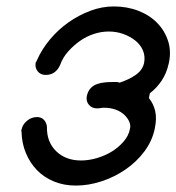

<svg xmlns="http://www.w3.org/2000/svg" viewBox="-20 -576 548 597"><path d="M443 -271Q457 -254 462.5 -231Q468 -208 461 -175Q453 -137 428.5 -104.5Q404 -72 369.5 -48.5Q335 -25 295 -12Q255 1 216 1Q178 1 147 -12Q116 -25 94.5 -47.5Q73 -70 60.5 -100Q48 -130 47 -165Q48 -167 47 -167Q46 -167 46 -169L47 -173Q50 -189 64 -200.5Q78 -212 95 -212Q109 -212 117 -203Q125 -194 126 -181Q125 -135 154.5 -106Q184 -77 232 -77Q256 -77 281.5 -84.5Q307 -92 328 -105Q349 -118 364.5 -136Q380 -154 384 -175Q387 -186 382 -197.5Q377 -209 366.5 -219Q356 -229 340 -235Q324 -241 303 -241Q298 -241 292.5 -240Q287 -239 282 -239Q266 -239 256.5 -250Q247 -261 250 -278Q254 -294 262.5 -302.5Q271 -311 283 -315Q295 -319 308 -320Q321 -321 333 -321H342Q347 -321 352 -319Q382 -329 402.5 -343.5Q423 -358 428 -380Q432 -401 424.5 -419Q417 -437 400.5 -450Q384 -463 363 -470.5Q342 -478 318 -478Q295 -478 272 -470.5Q249 -463 229 -449Q209 -435 192 -416Q175 -397 167 -374Q153 -343 122 -343Q106 -343 97 -354.5Q88 -366 91 -381Q91 -383 92.5 -384Q94 -385 94 -387L95 -389Q110 -423 135.5 -453.5Q161 -484 193 -506.5Q225 -529 261 -542.5Q297 -556 334 -556Q375 -556 410 -542.5Q445 -529 468.5 -505Q492 -481 502.5 -449Q513 -417 505 -380Q498 -348 482.5 -325Q467 -302 446 -286Z"/></svg>

Font: VDS Compensated
Style: Light Italic
Weight: 300
Italic angle: -12°
Designer: artmaker
Foundry: artmaker
Version: Version 1.000 2012 initial release